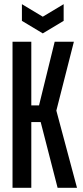

<svg xmlns="http://www.w3.org/2000/svg" viewBox="-20 -900 400 920"><path d="M40 0V-700H130V-395H167L242 -700H334L250 -370L349 0H256L175 -315H130V0ZM285 -880V-800L185 -740L85 -800V-880L185 -820Z"/></svg>

Font: Tektur Condensed
Style: Regular
Weight: 400
Width: 3
Designer: Adam Jagosz
Foundry: Adam Jagosz
Version: Version 1.005;gftools[0.9.30]